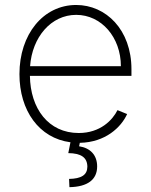

<svg xmlns="http://www.w3.org/2000/svg" viewBox="-20 -574 618 787"><path d="M307.2 11.4C411.9 9.6 476.6 -52.2 501.1 -106.5L461.6 -122.5C441.4 -82 391.3 -28.8 302.6 -28.8C178.6 -28.8 104.4 -128.9 102.6 -263.1H518.8V-290.1C518.8 -452.1 414.4 -553.6 292.3 -553.6C157 -553.6 59.7 -433.2 59.7 -270.2C59.7 -120.4 140.3 -7.5 268.8 9.2L259.9 53.6C312.5 54.3 337.7 71.4 338.1 109.4C337.7 143.5 313.2 158.4 263.1 159.4L264.6 193.2C339.1 191.8 378.2 162.3 378.2 108.3C378.2 60.7 349.1 32.3 304.3 25.6ZM103.3 -302.6C111.9 -421.5 188.9 -513.1 292.3 -513.1C396 -513.1 475.5 -420.8 475.5 -302.6Z"/></svg>

Font: Karasuma Gothic
Style: Thin
Weight: 200
Designer: Rasmus Andersson / Ryoko Ishizuka
Foundry: rsms
Version: Version 1.00